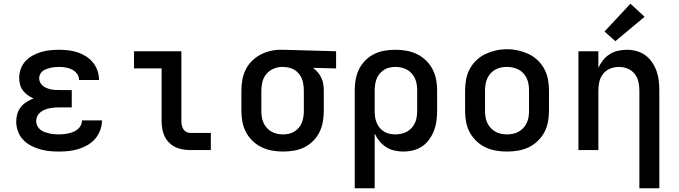

<svg xmlns="http://www.w3.org/2000/svg" viewBox="-20 -805 3640 1030"><path d="M298 8Q271 8 245 5.5Q219 3 193.5 -4.5Q168 -12 144.5 -24.5Q121 -37 103 -56.5Q85 -76 76 -101.5Q67 -127 67 -153Q67 -174 73 -194.5Q79 -215 92 -231Q105 -247 122.5 -258Q140 -269 160 -277Q143 -284 128.5 -294.5Q114 -305 103 -319.5Q92 -334 87.5 -351.5Q83 -369 83 -387Q83 -412 91.5 -435.5Q100 -459 116.5 -477Q133 -495 155 -507Q177 -519 200.5 -526Q224 -533 248.5 -535.5Q273 -538 297 -538Q322 -538 347 -535Q372 -532 395.5 -524.5Q419 -517 440.5 -503.5Q462 -490 478 -470.5Q494 -451 502.5 -427Q511 -403 511 -379Q511 -378 511 -377.5Q511 -377 511 -376H404Q404 -377 404 -377Q404 -377 404 -377Q404 -395 393 -409.5Q382 -424 366 -432Q350 -440 332.5 -443Q315 -446 297 -446Q286 -446 274.5 -445Q263 -444 252 -441.5Q241 -439 230 -435Q219 -431 210 -424.5Q201 -418 195.5 -407.5Q190 -397 190 -385Q190 -373 195.5 -362.5Q201 -352 210 -344.5Q219 -337 230.5 -332.5Q242 -328 253.5 -325.5Q265 -323 276.5 -322.5Q288 -322 300 -322H365V-229H300Q286 -229 272.5 -228Q259 -227 246 -224.5Q233 -222 220 -216.5Q207 -211 196.5 -202.5Q186 -194 180 -181.5Q174 -169 174 -155Q174 -155 174 -155Q174 -155 174 -155Q174 -142 180 -130Q186 -118 196.5 -109.5Q207 -101 219.5 -96.5Q232 -92 245 -89Q258 -86 271 -85Q284 -84 298 -84Q311 -84 324 -85.5Q337 -87 350 -90Q363 -93 375.5 -98.5Q388 -104 398 -112.5Q408 -121 414 -133.5Q420 -146 420 -159H527Q527 -159 527 -159Q527 -159 527 -159Q527 -132 517.5 -106.5Q508 -81 491 -61Q474 -41 451 -27.5Q428 -14 402.5 -6Q377 2 350.5 5Q324 8 298 8Z M1001 0Q980 0 959.5 -3.5Q939 -7 920.5 -16Q902 -25 887 -40Q872 -55 863 -74Q854 -93 850.5 -113.5Q847 -134 847 -155V-438H699V-530H953V-155Q953 -144 955.5 -132.5Q958 -121 964 -111.5Q970 -102 980 -97Q990 -92 1001 -92H1111V0Z M1499 8Q1470 8 1440.5 3Q1411 -2 1384 -15Q1357 -28 1335.5 -48.5Q1314 -69 1300 -95.5Q1286 -122 1280.5 -151Q1275 -180 1275 -210V-320Q1275 -348 1280 -376.5Q1285 -405 1297.5 -430.5Q1310 -456 1330 -476.5Q1350 -497 1375 -510.5Q1400 -524 1428 -531Q1456 -538 1484 -538Q1488 -538 1492 -538Q1496 -538 1500 -538L1783 -530V-438L1659 -441Q1673 -431 1684.5 -417.5Q1696 -404 1703.5 -388Q1711 -372 1714 -355Q1717 -338 1717 -320V-210Q1717 -181 1712 -152Q1707 -123 1694 -96.5Q1681 -70 1660 -49Q1639 -28 1613 -15Q1587 -2 1557.5 3Q1528 8 1499 8ZM1499 -84Q1515 -84 1530.5 -87.5Q1546 -91 1559.5 -99.5Q1573 -108 1583.5 -120.5Q1594 -133 1599.5 -147.5Q1605 -162 1607.5 -178Q1610 -194 1610 -210V-320Q1610 -343 1605 -365Q1600 -387 1586.5 -405.5Q1573 -424 1552.5 -434Q1532 -444 1509 -445L1500 -446Q1498 -446 1496 -446Q1494 -446 1492 -446Q1469 -446 1446.5 -436Q1424 -426 1409 -408Q1394 -390 1388 -367Q1382 -344 1382 -320V-210Q1382 -194 1384.5 -177.5Q1387 -161 1393.5 -146.5Q1400 -132 1411 -119.5Q1422 -107 1436 -99Q1450 -91 1466.5 -87.5Q1483 -84 1499 -84Z M1883 205V-320Q1883 -349 1888 -378Q1893 -407 1906 -433.5Q1919 -460 1940 -481Q1961 -502 1987 -515Q2013 -528 2042.5 -533Q2072 -538 2101 -538Q2130 -538 2159.5 -533Q2189 -528 2216 -515Q2243 -502 2264.5 -481.5Q2286 -461 2300 -434.5Q2314 -408 2319.5 -379Q2325 -350 2325 -320V-210Q2325 -183 2321.5 -156.5Q2318 -130 2308.5 -105Q2299 -80 2283 -57.5Q2267 -35 2245 -20Q2223 -5 2196.5 1.5Q2170 8 2143 8Q2119 8 2095 2.5Q2071 -3 2051 -16Q2031 -29 2015.5 -48Q2000 -67 1990 -89V205ZM2101 -84Q2117 -84 2133 -87.5Q2149 -91 2163.5 -99Q2178 -107 2189 -119.5Q2200 -132 2206.5 -146.5Q2213 -161 2215.5 -177.5Q2218 -194 2218 -210V-320Q2218 -336 2215.5 -352.5Q2213 -369 2206.5 -383.5Q2200 -398 2189 -410.5Q2178 -423 2164 -431Q2150 -439 2133.5 -442.5Q2117 -446 2101 -446Q2085 -446 2069.5 -442.5Q2054 -439 2040.5 -430.5Q2027 -422 2016.5 -409.5Q2006 -397 2000.5 -382.5Q1995 -368 1992.5 -352Q1990 -336 1990 -320V-210Q1990 -194 1992 -178.5Q1994 -163 2000 -148Q2006 -133 2016 -120.5Q2026 -108 2039.5 -99.5Q2053 -91 2069 -87.5Q2085 -84 2101 -84Z M2700 8Q2670 8 2640.5 3Q2611 -2 2584.5 -14.5Q2558 -27 2536 -48Q2514 -69 2500 -95Q2486 -121 2480.5 -150.5Q2475 -180 2475 -210V-320Q2475 -350 2480.5 -379.5Q2486 -409 2500 -435Q2514 -461 2536 -482Q2558 -503 2585 -515.5Q2612 -528 2641 -534.5Q2670 -541 2700 -541Q2730 -541 2759 -534.5Q2788 -528 2815 -515.5Q2842 -503 2864 -482Q2886 -461 2900 -435Q2914 -409 2919.5 -379.5Q2925 -350 2925 -320V-210Q2925 -180 2919.5 -150.5Q2914 -121 2900 -95Q2886 -69 2864 -48Q2842 -27 2815.5 -14.5Q2789 -2 2759.5 3Q2730 8 2700 8ZM2700 -84Q2716 -84 2732.5 -87.5Q2749 -91 2763 -99Q2777 -107 2788 -119Q2799 -131 2806 -146Q2813 -161 2815.5 -177.5Q2818 -194 2818 -210V-320Q2818 -336 2815.5 -352.5Q2813 -369 2806 -384Q2799 -399 2788 -411.5Q2777 -424 2762.5 -431.5Q2748 -439 2731.5 -442.5Q2715 -446 2698 -446Q2682 -446 2666 -442.5Q2650 -439 2636 -431Q2622 -423 2611 -410.5Q2600 -398 2593.5 -383Q2587 -368 2584.5 -352Q2582 -336 2582 -320V-210Q2582 -194 2584.5 -177.5Q2587 -161 2594 -146Q2601 -131 2612 -119Q2623 -107 2637 -99Q2651 -91 2667.5 -87.5Q2684 -84 2700 -84Z M3410 205V-320Q3410 -344 3404.5 -367.5Q3399 -391 3384 -409.5Q3369 -428 3346.5 -437Q3324 -446 3300 -446Q3276 -446 3253.5 -437Q3231 -428 3216 -409.5Q3201 -391 3195.5 -367.5Q3190 -344 3190 -320V0H3083V-530H3190V-441Q3200 -463 3215 -482Q3230 -501 3250.5 -514Q3271 -527 3295 -532.5Q3319 -538 3343 -538Q3369 -538 3395 -531Q3421 -524 3442 -508.5Q3463 -493 3478 -471Q3493 -449 3502 -424Q3511 -399 3514 -372.5Q3517 -346 3517 -320V205ZM3281 -584 3223 -636 3362 -785 3438 -715Z"/></svg>

Font: Iosevka Curly SmBdEx
Style: Regular
Weight: 600
Width: 7
Monospace: yes
Designer: Belleve Invis
Foundry: Belleve Invis
Version: Version 11.1.0; ttfautohint (v1.8.3)